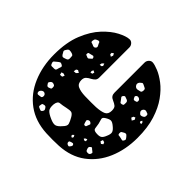

<svg xmlns="http://www.w3.org/2000/svg" viewBox="-128 -699 878 878"><g transform="rotate(-45 311.0 -260.0)"><path d="M310 10Q234 10 172 -16.5Q110 -43 72 -94Q34 -145 30 -219Q29 -235 29 -259Q29 -283 30 -300Q34 -374 71.5 -425.5Q109 -477 171.5 -503.5Q234 -530 310 -530Q389 -530 444.5 -507.5Q500 -485 534.5 -452.5Q569 -420 585.5 -388Q602 -356 603 -336Q604 -325 595.5 -317Q587 -309 576 -309H381Q370 -309 363.5 -314.5Q357 -320 352 -329Q345 -343 337.5 -351Q330 -359 315 -359Q292 -359 284 -342Q276 -325 275 -295Q274 -252 275 -224Q277 -192 284.5 -176.5Q292 -161 315 -161Q333 -161 339.5 -169Q346 -177 352 -191Q360 -211 381 -211H576Q587 -211 595.5 -203Q604 -195 603 -184Q602 -171 592.5 -147.5Q583 -124 562.5 -97Q542 -70 508 -45.5Q474 -21 425 -5.5Q376 10 310 10ZM363 -506Q355 -512 349.5 -509.5Q344 -507 335 -501Q329 -496 329.5 -491.5Q330 -487 333 -479Q335 -472 338 -469Q341 -466 348 -466Q358 -466 363 -467Q368 -468 371 -477Q374 -488 373.5 -494Q373 -500 363 -506ZM296 -496Q290 -504 286 -508Q282 -512 273 -508Q264 -505 264 -499.5Q264 -494 264 -484Q264 -477 267.5 -474.5Q271 -472 278 -471Q287 -468 292 -466.5Q297 -465 301 -472Q306 -480 304 -484.5Q302 -489 296 -496ZM151 -454Q143 -463 133 -459Q128 -456 128 -452.5Q128 -449 129 -443Q130 -437 130.5 -434Q131 -431 137 -429Q149 -427 154 -436Q159 -445 151 -454ZM206 -455Q201 -459 197.5 -457.5Q194 -456 189 -452Q182 -447 186 -438Q188 -432 189.5 -429.5Q191 -427 197 -427Q204 -427 207.5 -428.5Q211 -430 213 -437Q217 -448 206 -455ZM498 -432Q495 -441 491.5 -445Q488 -449 478 -450Q470 -451 469 -445.5Q468 -440 464 -432Q460 -423 467 -417Q473 -411 482 -417Q489 -421 494 -422.5Q499 -424 498 -432ZM276 -448 263 -445 264 -432 275 -427 279 -437ZM420 -426Q413 -427 412 -423Q411 -419 408 -413Q405 -407 411 -402Q416 -397 418.5 -393.5Q421 -390 427 -393Q433 -397 431.5 -401Q430 -405 429 -411Q427 -418 426.5 -421.5Q426 -425 420 -426ZM332 -410 319 -412 320 -399 330 -390 337 -402ZM98 -411Q93 -411 91.5 -408.5Q90 -406 88 -401Q86 -396 85 -393Q84 -390 88 -386Q93 -382 96.5 -381Q100 -380 105 -383Q112 -387 114 -390.5Q116 -394 114 -401Q113 -408 109 -409Q105 -410 98 -411ZM177 -317Q172 -339 171 -353Q170 -367 147 -370Q122 -372 112 -363Q102 -354 92 -331Q82 -309 85 -297Q88 -285 106 -270Q121 -255 132.5 -258Q144 -261 163 -272Q178 -281 179.5 -290Q181 -299 177 -317ZM386 -351 378 -355 369 -354 371 -344 381 -341ZM501 -349H492L486 -339L497 -335L507 -340ZM435 -347 424 -349 425 -339 431 -334 443 -338ZM207 -208Q203 -213 200 -212Q197 -211 191 -210Q186 -208 182.5 -207Q179 -206 179 -201Q179 -195 182 -194Q185 -193 190 -191Q196 -189 199 -187.5Q202 -186 206 -191Q213 -199 207 -208ZM109 -211H102L98 -203L106 -199L115 -204ZM82 -190Q80 -195 79 -198Q78 -201 73 -201Q64 -201 61 -191Q59 -186 61 -184Q63 -182 67 -179Q75 -173 80 -177Q84 -180 83.5 -182.5Q83 -185 82 -190ZM399 -172Q392 -177 388.5 -174Q385 -171 378 -166Q372 -162 369 -159.5Q366 -157 368 -149Q370 -142 374 -141.5Q378 -141 386 -141Q396 -141 399 -150Q402 -158 403.5 -162.5Q405 -167 399 -172ZM270 -158Q262 -171 253.5 -168.5Q245 -166 230 -162Q214 -159 204 -158Q194 -157 192 -141Q190 -121 195 -112Q200 -103 218 -96Q236 -88 246 -91Q256 -94 268 -109Q280 -123 280 -132.5Q280 -142 270 -158ZM495 -162Q485 -170 476 -165Q464 -158 466 -146Q468 -136 469.5 -130.5Q471 -125 481 -124Q491 -123 494 -128Q497 -133 501 -142Q505 -149 502.5 -153Q500 -157 495 -162ZM140 -156 134 -162 129 -155 132 -146 143 -148ZM440 -131Q436 -134 433 -133Q430 -132 425 -129Q419 -126 421 -118Q422 -113 423.5 -110Q425 -107 430 -107Q439 -106 443 -115Q447 -125 440 -131ZM129 -112Q125 -118 120.5 -118.5Q116 -119 109 -116Q103 -114 101.5 -111Q100 -108 100 -101Q100 -92 110 -89Q115 -87 117 -89Q119 -91 122 -95Q126 -101 129.5 -104Q133 -107 129 -112ZM191 -95 179 -99 172 -89 179 -80 188 -84ZM365 -72 355 -76 347 -65 359 -58 369 -63ZM418 -64Q409 -70 401 -64Q395 -59 393.5 -56Q392 -53 394 -46Q397 -39 400 -36Q403 -33 411 -33Q418 -33 420 -37Q422 -41 424 -48Q427 -57 418 -64ZM284 -49Q280 -57 277 -61Q274 -65 265 -64Q257 -63 257 -58Q257 -53 255 -45Q254 -38 252.5 -34Q251 -30 257 -26Q264 -22 267.5 -23.5Q271 -25 277 -30Q283 -35 285 -38.5Q287 -42 284 -49ZM381 -30 373 -35 367 -32 366 -23 375 -24Z"/></g></svg>

Font: Rubik Moonrocks
Style: Regular
Weight: 400
Designer: Hubert and Fischer, NaN
Foundry: Hubert and Fischer, NaN
Version: Version 2.200